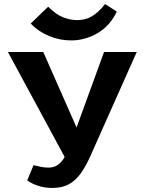

<svg xmlns="http://www.w3.org/2000/svg" viewBox="-20 -914 703 945"><path d="M238 11Q200 11 168 0.5Q136 -10 114 -26L145 -101Q165 -96 183 -92.5Q201 -89 219 -89Q244 -89 263 -101.5Q282 -114 296.5 -138.5Q311 -163 325 -199L492 -658H653L424 -144Q403 -97 378.5 -62Q354 -27 320.5 -8Q287 11 238 11ZM313 -114 19 -658H193L398 -193ZM330 -715Q274 -715 222 -736.5Q170 -758 131 -798L217 -881Q256 -842 291.5 -828.5Q327 -815 359 -815Q400 -815 432 -833.5Q464 -852 497 -894L555 -857Q521 -786 459.5 -750.5Q398 -715 330 -715Z"/></svg>

Font: Ysabeau ExtraBold
Style: Regular
Weight: 800
Designer: Christian Thalmann (Catharsis Fonts)
Version: Version 2.002